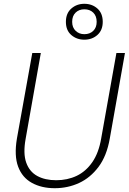

<svg xmlns="http://www.w3.org/2000/svg" viewBox="-20 -979 678 1011"><path d="M268 12Q199 12 148 -16Q97 -44 75.5 -101.5Q54 -159 69 -249L150 -700H195L115 -248Q101 -171 118 -123Q135 -75 176 -52.5Q217 -30 276 -30Q335 -30 383.5 -53Q432 -76 466 -125Q500 -174 513 -251L593 -700H638L558 -249Q542 -158 499 -100.5Q456 -43 396.5 -15.5Q337 12 268 12ZM424 -770Q384 -770 355.5 -794.5Q327 -819 327 -864Q327 -909 355.5 -934Q384 -959 424 -959Q465 -959 493 -934Q521 -909 521 -864Q521 -820 493 -795Q465 -770 424 -770ZM424 -799Q453 -799 471 -816.5Q489 -834 489 -864Q489 -895 471 -912.5Q453 -930 424 -930Q396 -930 378 -912.5Q360 -895 360 -864Q360 -834 378.5 -816.5Q397 -799 424 -799Z"/></svg>

Font: DM Sans 11pt ExtraLight
Style: Italic
Weight: 250
Italic angle: -10°
Version: Version 4.004;gftools[0.9.30]